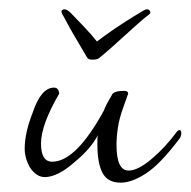

<svg xmlns="http://www.w3.org/2000/svg" viewBox="-20 -388 409 412"><path d="M239 4Q211 4 200 -17Q189 -38 189 -77Q189 -82 189 -87.5Q189 -93 190 -98Q175 -69 141 -41Q104 -8 76 -8Q58 -8 44 -29Q33 -49 33 -69Q33 -103 50 -146Q68 -200 96 -200Q106 -200 107 -187Q68 -120 68 -80Q68 -41 92 -41Q143 -41 203 -151Q205 -157 209.5 -165.5Q214 -174 220 -184Q223 -193 247 -193Q255 -193 255 -187L244 -156Q236 -134 233 -114Q230 -94 230 -77Q230 -22 256 -22Q276 -22 305.5 -47Q335 -72 360 -106Q363 -109 365 -109Q369 -109 369 -102Q369 -95 364 -89Q324 -36 293.5 -16Q263 4 239 4ZM295 -368Q300 -368 302 -364Q304 -360 300 -357Q294 -353 277.5 -338.5Q261 -324 242.5 -307Q224 -290 209.5 -277.5Q195 -265 192 -263Q191 -262 188 -261Q185 -260 178 -260Q171 -260 168 -263Q167 -264 159 -278Q151 -292 140.5 -309.5Q130 -327 122.5 -341.5Q115 -356 114 -357Q112 -361 112 -363Q112 -368 119 -368Q124 -368 132 -360Q140 -352 159 -332Q178 -312 188 -299Q192 -302 205 -311.5Q218 -321 234.5 -332Q251 -343 266.5 -352.5Q282 -362 289 -366Q293 -368 295 -368Z"/></svg>

Font: Lavishly Yours
Style: Regular
Weight: 400
Designer: Robert E. Leuschke
Foundry: Robert E. Leuschke
Version: Version 1.010; ttfautohint (v1.8.3)